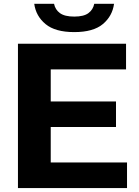

<svg xmlns="http://www.w3.org/2000/svg" viewBox="-20 -964 712 984"><path d="M72 0V-740H626V-608.5H240V-444H574.5V-313H240V-131.5H631V0ZM360.5 -799.5Q263 -799.5 213.5 -840.5Q164 -881.5 155.5 -944.5H257Q263 -914.5 287.2 -896.8Q311.5 -879 360.5 -879Q409.5 -879 433.2 -896.8Q457 -914.5 463 -944.5H564.5Q556 -881.5 507 -840.5Q458 -799.5 360.5 -799.5Z"/></svg>

Font: Encode Sans SmExp
Style: Bold
Weight: 700
Width: 6
Designer: Multiple Designers
Foundry: Impallari Type
Version: Version 3.002; ttfautohint (v1.8.3) -l 8 -r 50 -G 200 -x 14 